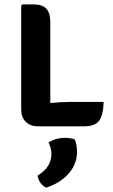

<svg xmlns="http://www.w3.org/2000/svg" viewBox="-20 -573 514 874"><path d="M452 -109Q449.5 -47 430.5 -22.5Q411.5 2 363 2H153Q118 2 97.2 -18.5Q76.5 -39 76.5 -74.5V-547L82 -553H133Q172 -553 190.5 -533.8Q209 -514.5 209 -470V-104Q257.5 -109 297.5 -109ZM320 61.5Q330.5 84.5 330.5 118Q330.5 173.5 293 216.5Q255.5 259.5 191.5 281Q176 275.5 165 260.5Q154 245.5 151 226.5Q214 188 214 128.5Q214 101 201 76Q232 54.5 277 54.5Q300 54.5 320 61.5Z"/></svg>

Font: Signika SC SemiBold
Style: Regular
Weight: 600
Designer: Anna Giedryś
Foundry: Anna Giedryś
Version: Version 2.000; ttfautohint (v1.8.3) -l 8 -r 50 -G 200 -x 9 -